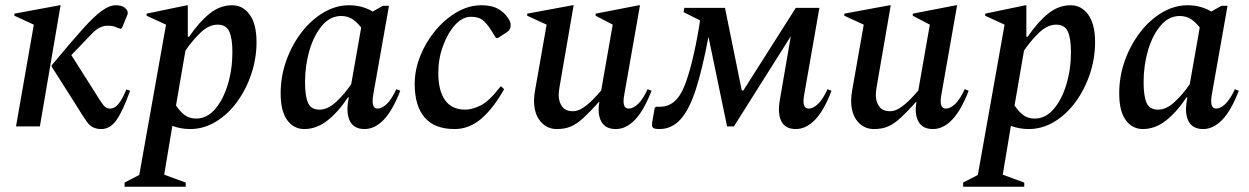

<svg xmlns="http://www.w3.org/2000/svg" viewBox="-20 -482 4760 732"><path d="M366 10Q331 10 312.5 -16Q294 -42 271 -80L177 -228V-233Q250 -321 295 -371Q340 -421 369 -441.5Q398 -462 421 -462Q433 -462 441.5 -459.5Q450 -457 455 -453Q462 -448 465.5 -440.5Q469 -433 465 -424L445 -375L440 -372L423 -378Q417 -381 409.5 -382.5Q402 -384 389 -384Q358 -384 327 -350L252 -272L352 -114Q367 -89 376.5 -78.5Q386 -68 400 -68Q417 -68 431.5 -85.5Q446 -103 462 -141L476 -136Q448 -58 424 -24Q400 10 366 10ZM41 0 109 -388 35 -422V-430L208 -462H211L132 0Z M455 230V214L511 185L613 -388L539 -422V-430L693 -462H696V-342H701Q740 -399 779.5 -430.5Q819 -462 865 -462Q906 -462 932 -426Q958 -390 958 -322Q958 -259 938 -199.5Q918 -140 883 -92.5Q848 -45 802 -17.5Q756 10 705 10Q670 10 637 -2L606 184L688 214V230ZM810 -388Q776 -388 744 -357Q712 -326 687 -289L651 -80Q667 -56 684.5 -43Q702 -30 728 -30Q769 -30 800 -66Q831 -102 848.5 -160Q866 -218 866 -284Q866 -336 854 -362Q842 -388 810 -388Z M1140 10Q1100 10 1075 -24Q1050 -58 1050 -126Q1050 -191 1071.5 -251Q1093 -311 1129.5 -358.5Q1166 -406 1213 -434Q1260 -462 1311 -462Q1337 -462 1360 -455.5Q1383 -449 1401 -438L1440 -460H1463L1403 -121Q1394 -68 1419 -68Q1436 -68 1454.5 -85.5Q1473 -103 1491 -142L1506 -136Q1477 -61 1443 -25.5Q1409 10 1370 10Q1330 10 1314.5 -19.5Q1299 -49 1308 -100L1310 -111H1307Q1268 -53 1227 -21.5Q1186 10 1140 10ZM1143 -169Q1143 -115 1154.5 -89.5Q1166 -64 1198 -64Q1230 -64 1262 -94Q1294 -124 1319 -161L1357 -377Q1341 -398 1323 -409.5Q1305 -421 1280 -421Q1239 -421 1208 -384.5Q1177 -348 1160 -290.5Q1143 -233 1143 -169Z M1713 10Q1637 10 1599 -34Q1561 -78 1561 -162Q1561 -215 1582 -268Q1603 -321 1639.5 -365Q1676 -409 1721.5 -435.5Q1767 -462 1816 -462Q1854 -462 1878.5 -448.5Q1903 -435 1917 -413Q1923 -404 1925 -398Q1927 -392 1927 -385Q1927 -378 1923.5 -371Q1920 -364 1912 -359L1878 -337H1871L1851 -369Q1835 -394 1819.5 -406Q1804 -418 1775 -418Q1743 -418 1715 -387Q1687 -356 1669 -307Q1651 -258 1651 -204Q1651 -137 1676.5 -100.5Q1702 -64 1754 -64Q1780 -64 1812.5 -80Q1845 -96 1888 -152H1891L1902 -142Q1861 -69 1815 -29.5Q1769 10 1713 10Z M2103 10Q2065 10 2040.5 -19Q2016 -48 2016 -99Q2016 -108 2017 -118Q2018 -128 2020 -138L2064 -388L1990 -422V-430L2163 -462H2167L2114 -155Q2110 -131 2110 -120Q2110 -94 2123 -76Q2136 -58 2164 -58Q2183 -58 2202 -70.5Q2221 -83 2239.5 -101.5Q2258 -120 2272 -137L2316 -388L2251 -422V-430L2416 -462H2420L2360 -121Q2350 -68 2377 -68Q2394 -68 2412.5 -85.5Q2431 -103 2449 -142L2464 -136Q2435 -61 2401 -25.5Q2367 10 2328 10Q2288 10 2272.5 -18.5Q2257 -47 2265 -93H2263Q2230 -56 2205 -33Q2180 -10 2157 0Q2134 10 2103 10Z M2744 -452 2808 -137H2814L3014 -452H3104L3046 -121Q3036 -68 3063 -68Q3080 -68 3098.5 -85.5Q3117 -103 3135 -142L3150 -136Q3122 -61 3087.5 -25.5Q3053 10 3014 10Q2974 10 2959 -19.5Q2944 -49 2953 -100L2995 -344L2778 0H2752L2681 -342Q2658 -219 2633 -141.5Q2608 -64 2574.5 -27Q2541 10 2494 10Q2473 10 2468.5 4Q2464 -2 2467 -19L2476 -70L2481 -75H2496Q2558 -75 2589 -153Q2620 -231 2645 -378L2649 -404L2586 -436L2589 -452Z M3312 10Q3274 10 3249.5 -19Q3225 -48 3225 -99Q3225 -108 3226 -118Q3227 -128 3229 -138L3273 -388L3199 -422V-430L3372 -462H3376L3323 -155Q3319 -131 3319 -120Q3319 -94 3332 -76Q3345 -58 3373 -58Q3392 -58 3411 -70.5Q3430 -83 3448.5 -101.5Q3467 -120 3481 -137L3525 -388L3460 -422V-430L3625 -462H3629L3569 -121Q3559 -68 3586 -68Q3603 -68 3621.5 -85.5Q3640 -103 3658 -142L3673 -136Q3644 -61 3610 -25.5Q3576 10 3537 10Q3497 10 3481.5 -18.5Q3466 -47 3474 -93H3472Q3439 -56 3414 -33Q3389 -10 3366 0Q3343 10 3312 10Z M3652 230V214L3708 185L3810 -388L3736 -422V-430L3890 -462H3893V-342H3898Q3937 -399 3976.5 -430.5Q4016 -462 4062 -462Q4103 -462 4129 -426Q4155 -390 4155 -322Q4155 -259 4135 -199.5Q4115 -140 4080 -92.5Q4045 -45 3999 -17.5Q3953 10 3902 10Q3867 10 3834 -2L3803 184L3885 214V230ZM4007 -388Q3973 -388 3941 -357Q3909 -326 3884 -289L3848 -80Q3864 -56 3881.5 -43Q3899 -30 3925 -30Q3966 -30 3997 -66Q4028 -102 4045.5 -160Q4063 -218 4063 -284Q4063 -336 4051 -362Q4039 -388 4007 -388Z M4337 10Q4297 10 4272 -24Q4247 -58 4247 -126Q4247 -191 4268.5 -251Q4290 -311 4326.5 -358.5Q4363 -406 4410 -434Q4457 -462 4508 -462Q4534 -462 4557 -455.5Q4580 -449 4598 -438L4637 -460H4660L4600 -121Q4591 -68 4616 -68Q4633 -68 4651.5 -85.5Q4670 -103 4688 -142L4703 -136Q4674 -61 4640 -25.5Q4606 10 4567 10Q4527 10 4511.5 -19.5Q4496 -49 4505 -100L4507 -111H4504Q4465 -53 4424 -21.5Q4383 10 4337 10ZM4340 -169Q4340 -115 4351.5 -89.5Q4363 -64 4395 -64Q4427 -64 4459 -94Q4491 -124 4516 -161L4554 -377Q4538 -398 4520 -409.5Q4502 -421 4477 -421Q4436 -421 4405 -384.5Q4374 -348 4357 -290.5Q4340 -233 4340 -169Z"/></svg>

Font: Spectral Medium
Style: Italic
Weight: 500
Italic angle: -10°
Designer: Jean-Baptiste Levee
Foundry: Production Type
Version: Version 2.001